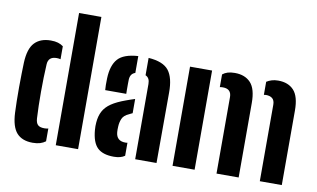

<svg xmlns="http://www.w3.org/2000/svg" viewBox="-80 -967 1888 1144"><g transform="rotate(10 863.5 -395.0)"><path d="M312.5 0V-800H447.5V0ZM40 -149Q38.5 -178.5 37.8 -218.8Q37 -259 37.2 -302.2Q37.5 -345.5 38.2 -384.5Q39 -423.5 40 -451Q43.5 -536.5 78.2 -573Q113 -609.5 176 -609.5Q201.5 -609.5 219.5 -604Q237.5 -598.5 251.5 -588V-509.5Q240.5 -512.5 228 -512.5Q177.5 -512.5 175 -465.5Q170.5 -385.5 170.5 -298.5Q170.5 -211.5 174.5 -138.5Q176 -111.5 188 -99.5Q200 -87.5 228 -87.5Q241 -87.5 251.5 -90.5V-13Q237 -2 218.2 3.8Q199.5 9.5 174 9.5Q110 9.5 77 -27.2Q44 -64 40 -149Z M545.5 -374.5Q544.5 -384.5 544 -405.5Q543.5 -426.5 544.5 -446.5Q547.5 -525 582.2 -564Q617 -603 704.5 -608.5V-506.5Q675.5 -497.5 673 -462Q672.5 -454 672.5 -434.8Q672.5 -415.5 672.5 -397.5Q672.5 -379.5 673 -374.5ZM793 0V-455.5Q793 -492.5 767 -503.5V-608.5Q856 -602.5 889.8 -559.2Q923.5 -516 923 -426L922 0ZM526.5 -130.5Q525.5 -140 525.5 -153.2Q525.5 -166.5 526.5 -175.5Q529.5 -215 544.8 -243.8Q560 -272.5 592.2 -294.5Q624.5 -316.5 679 -336Q692 -341 704.8 -345.2Q717.5 -349.5 730.5 -353.5V-267.5Q725.5 -265.5 720.8 -263Q716 -260.5 711 -258Q679.5 -244.5 670 -222.2Q660.5 -200 659.5 -175Q658.5 -162 658.8 -156.2Q659 -150.5 659.5 -140Q664 -87.5 718 -87.5Q725.5 -87.5 730.5 -89V-10Q706.5 7.5 664.5 7.5Q597.5 7.5 565 -24Q532.5 -55.5 526.5 -130.5Z M1547 0V-462.5Q1547 -489 1532.8 -500.8Q1518.5 -512.5 1494 -512.5Q1487 -512.5 1481.5 -511V-590Q1495.5 -599 1512.5 -604.2Q1529.5 -609.5 1551 -609.5Q1612.5 -609.5 1646.2 -572.8Q1680 -536 1680 -451V0ZM1285 0V-462.5Q1285 -512.5 1233.5 -512.5Q1223 -512.5 1215 -510.5V-587.5Q1228.5 -598.5 1246 -604Q1263.5 -609.5 1289 -609.5Q1350.5 -609.5 1384.8 -572.8Q1419 -536 1419 -451V0ZM1019 0V-600H1152.5V0Z"/></g></svg>

Font: Big Shoulders Stencil Text ExtraBold
Style: Regular
Weight: 800
Designer: Patric King
Foundry: XO Type Co
Version: Version 1.000